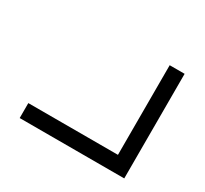

<svg xmlns="http://www.w3.org/2000/svg" viewBox="-139 -885 1158 1087"><g transform="rotate(30 439.5 -342.0)"><path d="M97.7 0V-97.7H683.6V-683.6H781.2V0Z"/></g></svg>

Font: BabelStone Pigpen
Style: Regular
Weight: 400
Designer: Andrew West
Foundry: BabelStone
Version: Version 1.02 November 6, 2013